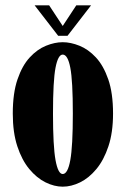

<svg xmlns="http://www.w3.org/2000/svg" viewBox="-20 -690 472 721"><path d="M215.5 11Q184 11 151 -5.2Q118 -21.5 90 -55.2Q62 -89 45 -140.8Q28 -192.5 28 -263.5Q28 -340.5 45.8 -392.2Q63.5 -444 91.8 -474.5Q120 -505 152.8 -518.2Q185.5 -531.5 215.5 -531.5Q245.5 -531.5 278.5 -518.2Q311.5 -505 340 -474.5Q368.5 -444 386.5 -392.2Q404.5 -340.5 404.5 -263.5Q404.5 -192.5 387.2 -140.8Q370 -89 342 -55.2Q314 -21.5 280.8 -5.2Q247.5 11 215.5 11ZM215.5 -36.5Q234.5 -36.5 244 -88.8Q253.5 -141 253.5 -263.5Q253.5 -386.5 244 -435.8Q234.5 -485 215.5 -485Q198 -485 188.5 -435.8Q179 -386.5 179 -263.5Q179 -141 188.5 -88.8Q198 -36.5 215.5 -36.5ZM198.5 -555.5 110 -670H164.5L215.5 -592.5L266.5 -670H322L233.5 -555.5Z"/></svg>

Font: Imbue Thin 10pt Black
Style: Regular
Weight: 900
Version: Version 1.102